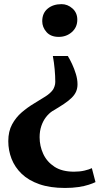

<svg xmlns="http://www.w3.org/2000/svg" viewBox="-20 -768 519 950"><path d="M315.5 -491Q325.5 -475 336.5 -451.5Q347.5 -428 355.5 -401.8Q363.5 -375.5 363.5 -351Q363.5 -331.5 356.8 -315.5Q350 -299.5 335 -284.5Q320 -269.5 296 -253.5Q272 -237.5 238 -217.5Q221.5 -206.5 207.2 -188Q193 -169.5 184.5 -144.5Q176 -119.5 176 -89Q176 -45.5 194 -6.5Q212 32.5 249.5 57Q287 81.5 346.5 81.5Q375 81.5 398.2 76Q421.5 70.5 434.5 64L452.5 133Q440.5 139 419.2 146Q398 153 368.2 157.5Q338.5 162 301.5 162Q227.5 162 174.2 143.2Q121 124.5 87.2 92Q53.5 59.5 37.2 17.8Q21 -24 21 -69.5Q21 -118 39.8 -152.5Q58.5 -187 87.2 -211.8Q116 -236.5 147.2 -255.2Q178.5 -274 204.5 -290.5Q230.5 -307 243 -325.5Q246.5 -331.5 250 -341.5Q253.5 -351.5 253.5 -362.5Q253.5 -391.5 250.5 -425Q247.5 -458.5 241.5 -491ZM284.5 -747.5Q314.5 -747.5 338.5 -726.2Q362.5 -705 362.5 -670.5Q362.5 -633 335.5 -609.2Q308.5 -585.5 270.5 -585.5Q231 -585.5 210 -609.5Q189 -633.5 189 -663Q189 -703 215.8 -725.2Q242.5 -747.5 284.5 -747.5Z"/></svg>

Font: Merriweather 60pt ExtraBold
Style: Regular
Weight: 800
Version: Version 2.100